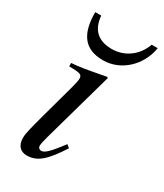

<svg xmlns="http://www.w3.org/2000/svg" viewBox="-169 -720 686 801"><g transform="rotate(30 173.5 -319.5)"><path d="M318 -650C296 -588 243 -551 182 -551C114 -551 80 -587 75 -650H46C46 -547 83 -492 174 -492C261 -492 333 -562 347 -650ZM221 -115C178 -58 157 -36 140 -36C130 -36 124 -43 124 -51C124 -61 128 -77 133 -96L229 -438L224 -441C123 -422 104 -419 65 -416V-400C119 -399 128 -396 128 -376C128 -368 124 -350 119 -331L71 -156C55 -96 47 -66 47 -46C47 -8 67 11 97 11C148 11 182 -21 235 -103Z"/></g></svg>

Font: STIXGeneral
Style: Italic
Weight: 400
Italic angle: -16.33°
Designer: MicroPress Inc., with final additions and corrections provided by Coen Hoffman, Elsevier (retired)
Version: Version 1.1.0